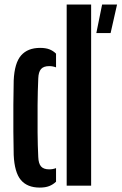

<svg xmlns="http://www.w3.org/2000/svg" viewBox="-20 -820 537 848"><path d="M274.5 0V-800H382.5V0ZM40.5 -135.5Q39.5 -180 39 -238.8Q38.5 -297.5 39 -357.2Q39.5 -417 40.5 -464.5Q44 -542 73.2 -575.2Q102.5 -608.5 157 -608.5Q182 -608.5 198.5 -602Q215 -595.5 227.5 -583V-522.5Q213 -528 197.5 -528Q172.5 -528 161.2 -515Q150 -502 149 -473.5Q146.5 -417.5 146 -356Q145.5 -294.5 146 -235.2Q146.5 -176 149 -126.5Q150 -98 161.2 -85Q172.5 -72 197.5 -72Q213 -72 227.5 -77.5V-17.5Q214.5 -5 197.5 1.8Q180.5 8.5 155.5 8.5Q100.5 8.5 72.2 -25Q44 -58.5 40.5 -135.5ZM405.5 -674 431 -800H497L468.5 -674Z"/></svg>

Font: Big Shoulders Stencil Display
Style: Bold
Weight: 700
Designer: Patric King
Foundry: XO Type Co
Version: Version 1.000